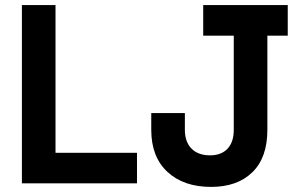

<svg xmlns="http://www.w3.org/2000/svg" viewBox="-20 -720 1192 754"><path d="M66 0V-700H198V-120H518V0ZM809 14Q701 14 637.5 -45Q574 -104 574 -210V-276H706V-210Q706 -163 732 -136.5Q758 -110 805 -110Q849 -110 873.5 -136Q898 -162 898 -210V-580H778V-700H1110V-580H1030V-210Q1030 -101 971 -43.5Q912 14 809 14Z"/></svg>

Font: Space Grotesk Light
Style: Bold
Weight: 700
Version: Version 2.000